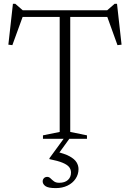

<svg xmlns="http://www.w3.org/2000/svg" viewBox="-20 -730 684 1010"><path d="M294 -661H349.5V-36L437.5 -18V0H206V-18L294 -36ZM573.5 -641H70L102.5 -650.5L45 -492.5L24 -495L48 -710H60.5L107 -669.5L77.5 -676H567L536.5 -669.5L583 -710H595.5L619.5 -495L598 -492.5L541 -650.5ZM273.5 259.5Q233.5 259.5 219 249Q204.5 238.5 204.5 224Q204.5 214.5 211 207.5Q217.5 200.5 228.5 200.5Q238 200.5 245.8 208.2Q253.5 216 263.8 223.8Q274 231.5 291.5 231.5Q321 231.5 337.2 216.8Q353.5 202 353.5 178Q353.5 161.5 343.8 149Q334 136.5 309.5 126.2Q285 116 240 107V102.5L321 -8.5H351L278.5 91.5L273.5 67.5Q320 78 346 92.2Q372 106.5 382.5 123.5Q393 140.5 393 159.5Q393 187.5 377.5 210.5Q362 233.5 335 246.5Q308 259.5 273.5 259.5Z"/></svg>

Font: Newsreader 16pt Light
Style: Regular
Weight: 300
Designer: Hugues Gentile
Foundry: Production Type
Version: Version 1.003